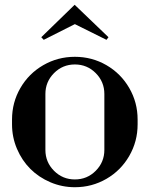

<svg xmlns="http://www.w3.org/2000/svg" viewBox="-20 -763 620 795"><path d="M290 12.2Q236.8 12.2 188.7 -8.3Q140.6 -28.8 105.7 -63.7Q70.8 -98.6 50.3 -146.7Q29.8 -194.8 29.8 -248V-268.1Q29.8 -338.9 64.5 -398.7Q99.1 -458.5 159.2 -493.2Q219.2 -527.8 290 -527.8Q360.8 -527.8 420.7 -493.2Q480.5 -458.5 515.1 -398.7Q549.8 -338.9 549.8 -268.1V-248Q549.8 -177.2 515.1 -117.2Q480.5 -57.1 420.7 -22.5Q360.8 12.2 290 12.2ZM150.9 -608.9 289.1 -743.2 429.2 -608.9 420.9 -598.1 290 -663.1 161.1 -598.1ZM168 -142.1Q168 -91.8 203.6 -55.9Q239.3 -20 290 -20Q340.8 -20 376.5 -55.9Q412.1 -91.8 412.1 -142.1V-374Q412.1 -424.3 376.5 -460.2Q340.8 -496.1 290 -496.1Q239.3 -496.1 203.6 -460.2Q168 -424.3 168 -374Z"/></svg>

Font: Fin Serif Display
Style: Italic
Weight: 400
Designer: J. Blake Harris
Version: Version 1.006;FEAKit 1.0